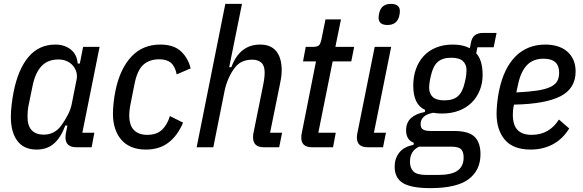

<svg xmlns="http://www.w3.org/2000/svg" viewBox="-20 -760 3008 991"><path d="M374 0Q318 0 318 -51Q318 -59 319 -66.5Q320 -74 322 -82L328 -112H317Q294 -50 258.5 -19Q223 12 169 12Q103 12 69.5 -33Q36 -78 36 -157Q36 -185 40 -219Q44 -253 50 -284Q73 -402 127 -466Q181 -530 266 -530Q312 -530 344.5 -505Q377 -480 381 -432H392L409 -518H494L405 -75H467L453 0ZM205 -65Q262 -65 296 -112Q315 -138 330 -167Q345 -196 350 -222L376 -353Q379 -371 374 -388.5Q369 -406 357 -420.5Q345 -435 326 -444Q307 -453 282 -453Q227 -453 195 -419.5Q163 -386 149 -321L127 -214Q124 -199 123 -184Q122 -169 122 -158Q122 -110 144 -87.5Q166 -65 205 -65Z M733 12Q690 12 658 -1.5Q626 -15 605 -40Q584 -65 573.5 -98.5Q563 -132 563 -173Q563 -199 566.5 -231Q570 -263 576 -292Q599 -404 657.5 -467Q716 -530 807 -530Q876 -530 913.5 -495.5Q951 -461 964 -407L892 -376Q884 -417 862.5 -435.5Q841 -454 802 -454Q751 -454 719.5 -425.5Q688 -397 674 -325L652 -214Q650 -202 648.5 -190Q647 -178 647 -167Q647 -113 671.5 -88.5Q696 -64 740 -64Q788 -64 815.5 -89.5Q843 -115 857 -161L925 -127Q896 -59 849 -23.5Q802 12 733 12Z M1143 -740H1229L1163 -413H1174Q1217 -530 1323 -530Q1378 -530 1406 -495.5Q1434 -461 1434 -396Q1434 -385 1432.5 -370Q1431 -355 1424 -321L1374 -75H1436L1421 0H1341Q1286 0 1286 -52Q1286 -60 1287 -67Q1288 -74 1290 -82L1338 -320Q1346 -358 1346 -386Q1346 -421 1329 -436.5Q1312 -452 1282 -452Q1255 -452 1233 -443Q1211 -434 1194 -413Q1174 -388 1160 -356Q1146 -324 1140 -295L1081 0H995Z M1590 0Q1535 0 1535 -50Q1535 -58 1536 -65Q1537 -72 1539 -80L1611 -443H1544L1558 -518H1593Q1618 -518 1626.5 -526.5Q1635 -535 1640 -561L1660 -660H1740L1711 -518H1808L1793 -443H1697L1623 -75H1713L1699 0Z M1980 -631Q1934 -631 1934 -669Q1934 -674 1935 -681Q1936 -688 1938 -696Q1950 -740 1998 -740Q2019 -740 2031.5 -731Q2044 -722 2044 -702Q2044 -697 2043 -690Q2042 -683 2040 -675Q2028 -631 1980 -631ZM1878 0Q1822 0 1822 -50Q1822 -58 1823 -65Q1824 -72 1826 -80L1914 -518H1999L1910 -75H1972L1957 0Z M2460 36Q2460 119 2398.5 165Q2337 211 2201 211Q2103 211 2060 185Q2017 159 2017 100Q2017 58 2041 27.5Q2065 -3 2114 -12L2116 -23Q2095 -31 2085.5 -47.5Q2076 -64 2076 -87Q2076 -128 2102 -151Q2128 -174 2173 -182L2174 -193Q2113 -220 2113 -318Q2113 -365 2127 -404Q2141 -443 2167 -471Q2193 -499 2231 -514.5Q2269 -530 2317 -530Q2369 -530 2405 -511L2411 -541Q2420 -590 2472 -590H2543L2528 -516H2444L2438 -485Q2471 -449 2471 -373Q2471 -331 2456.5 -294.5Q2442 -258 2415 -231Q2388 -204 2349 -189Q2310 -174 2261 -174Q2250 -174 2238 -175Q2226 -176 2216 -178Q2151 -166 2151 -119Q2151 -99 2163.5 -91.5Q2176 -84 2203 -84H2323Q2399 -84 2429.5 -54Q2460 -24 2460 36ZM2373 53Q2373 23 2359.5 10Q2346 -3 2308 -3H2143Q2096 19 2096 75Q2096 107 2114 125Q2132 143 2181 143H2240Q2311 143 2342 120.5Q2373 98 2373 53ZM2274 -242Q2319 -242 2343.5 -263.5Q2368 -285 2379 -335Q2384 -355 2386 -371Q2388 -387 2388 -397Q2388 -427 2369.5 -444.5Q2351 -462 2309 -462Q2264 -462 2239.5 -440.5Q2215 -419 2204 -369Q2199 -349 2197 -333Q2195 -317 2195 -307Q2195 -277 2213.5 -259.5Q2232 -242 2274 -242Z M2719 12Q2629 12 2586 -38.5Q2543 -89 2543 -173Q2543 -199 2546.5 -231Q2550 -263 2556 -292Q2580 -408 2641 -469Q2702 -530 2795 -530Q2828 -530 2856.5 -521.5Q2885 -513 2906 -495.5Q2927 -478 2939 -452Q2951 -426 2951 -391Q2951 -303 2872.5 -263Q2794 -223 2633 -220Q2629 -203 2628 -190.5Q2627 -178 2627 -168Q2627 -114 2651.5 -89Q2676 -64 2724 -64Q2771 -64 2806 -84.5Q2841 -105 2865 -143L2918 -97Q2885 -43 2834 -15.5Q2783 12 2719 12ZM2786 -457Q2732 -457 2700.5 -424.5Q2669 -392 2655 -329L2645 -283Q2710 -286 2752.5 -292.5Q2795 -299 2820.5 -311Q2846 -323 2856 -341Q2866 -359 2866 -385Q2866 -457 2786 -457Z"/></svg>

Font: IBM Plex Sans Cond Text
Style: Italic
Weight: 450
Width: 3
Italic angle: -11°
Designer: Mike Abbink, Paul van der Laan, Pieter van Rosmalen
Foundry: Bold Monday
Version: Version 1.3